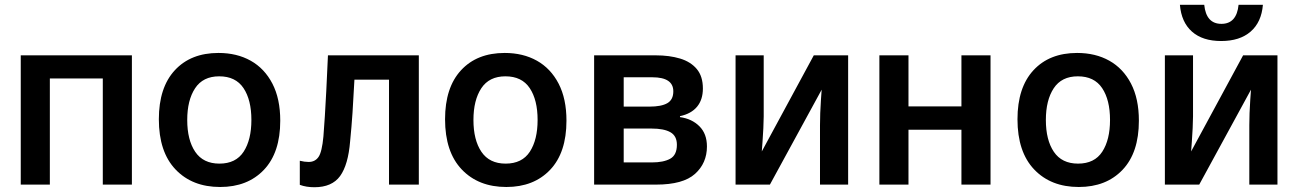

<svg xmlns="http://www.w3.org/2000/svg" viewBox="-20 -774 5440 805"><path d="M67 0V-542H533V0H411V-445H189V0Z M903 10Q786 10 716 -63.5Q646 -137 646 -274Q646 -407 713 -479.5Q780 -552 896 -552Q973 -552 1031 -519.5Q1089 -487 1122 -423.5Q1155 -360 1155 -268Q1155 -134 1086.5 -62Q1018 10 903 10ZM900 -88Q969 -88 1001.5 -138Q1034 -188 1034 -271Q1034 -355 1001 -404.5Q968 -454 899 -454Q831 -454 798 -404Q765 -354 765 -271Q765 -187 798.5 -137.5Q832 -88 900 -88Z M1298 11Q1264 11 1237 1V-100Q1257 -95 1274 -95Q1301 -95 1315.5 -116Q1330 -137 1336 -202Q1339 -242 1342 -287Q1345 -332 1348 -393Q1351 -454 1355 -542H1736V0H1611V-440H1466Q1462 -361 1458 -301.5Q1454 -242 1448 -182Q1440 -83 1406 -36Q1372 11 1298 11Z M2103 10Q1986 10 1916 -63.5Q1846 -137 1846 -274Q1846 -407 1913 -479.5Q1980 -552 2096 -552Q2173 -552 2231 -519.5Q2289 -487 2322 -423.5Q2355 -360 2355 -268Q2355 -134 2286.5 -62Q2218 10 2103 10ZM2100 -88Q2169 -88 2201.5 -138Q2234 -188 2234 -271Q2234 -355 2201 -404.5Q2168 -454 2099 -454Q2031 -454 1998 -404Q1965 -354 1965 -271Q1965 -187 1998.5 -137.5Q2032 -88 2100 -88Z M2471 0V-542H2729Q2787 -542 2831.5 -528.5Q2876 -515 2901.5 -484.5Q2927 -454 2927 -403Q2927 -356 2902.5 -326.5Q2878 -297 2831 -287V-283Q2881 -276 2912.5 -244.5Q2944 -213 2944 -160Q2944 -90 2894 -45Q2844 0 2731 0ZM2595 -327H2703Q2753 -327 2778 -341.5Q2803 -356 2803 -391Q2803 -450 2715 -450H2595ZM2595 -93H2713Q2762 -93 2790 -108.5Q2818 -124 2818 -167Q2818 -204 2791 -219.5Q2764 -235 2712 -235H2595Z M3064 0V-542H3182V-286Q3182 -266 3180.5 -236.5Q3179 -207 3177 -179.5Q3175 -152 3174 -139L3392 -542H3536V0H3418V-249Q3418 -271 3419 -300Q3420 -329 3422 -356Q3424 -383 3425 -398L3208 0Z M3667 0V-542H3789V-328H4011V-542H4133V0H4011V-230H3789V0Z M4503 10Q4386 10 4316 -63.5Q4246 -137 4246 -274Q4246 -407 4313 -479.5Q4380 -552 4496 -552Q4573 -552 4631 -519.5Q4689 -487 4722 -423.5Q4755 -360 4755 -268Q4755 -134 4686.5 -62Q4618 10 4503 10ZM4500 -88Q4569 -88 4601.5 -138Q4634 -188 4634 -271Q4634 -355 4601 -404.5Q4568 -454 4499 -454Q4431 -454 4398 -404Q4365 -354 4365 -271Q4365 -187 4398.5 -137.5Q4432 -88 4500 -88Z M4864 0V-542H4982V-286Q4982 -266 4980.5 -236.5Q4979 -207 4977 -179.5Q4975 -152 4974 -139L5192 -542H5336V0H5218V-249Q5218 -271 5219 -300Q5220 -329 5222 -356Q5224 -383 5225 -398L5008 0ZM5100 -602Q5022 -602 4977.5 -641.5Q4933 -681 4927 -754H5029Q5037 -674 5101 -674Q5165 -674 5173 -754H5275Q5269 -681 5223.5 -641.5Q5178 -602 5100 -602Z"/></svg>

Font: Noto Sans Mono SemiBold
Style: Regular
Weight: 600
Designer: Monotype Design Team
Foundry: Monotype Imaging Inc.
Version: Version 2.014; ttfautohint (v1.8.4.7-5d5b)